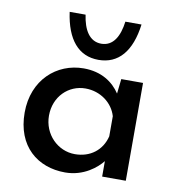

<svg xmlns="http://www.w3.org/2000/svg" viewBox="-77 -728 745 808"><g transform="rotate(10 295.5 -324.5)"><path d="M310 -481C395 -481 448 -542 463 -659H394C386 -596 361 -550 310 -550C259 -550 233 -596 224 -659H156C172 -544 224 -481 310 -481ZM254 10C334 10 388 -37 411 -66V0H512V-418H419L412 -355C383 -399 333 -435 256 -435C141 -435 43 -349 43 -209C43 -65 136 10 254 10ZM281 -73C208 -73 146 -134 146 -214C146 -296 206 -353 278 -353C342 -353 395 -313 411 -258V-172C396 -111 347 -73 281 -73Z"/></g></svg>

Font: Reem Kufi
Style: Regular
Weight: 400
Designer: Khaled Hosny
Version: Version 0.007